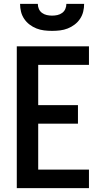

<svg xmlns="http://www.w3.org/2000/svg" viewBox="-20 -975 540 995"><path d="M67 0V-735H441V-639H178V-430H384V-334H178V-96H441V0ZM250 -815Q229 -815 208.5 -817.5Q188 -820 169 -827.5Q150 -835 133.5 -847.5Q117 -860 105.5 -877Q94 -894 89 -914Q84 -934 84 -955H176Q176 -941 181.5 -928.5Q187 -916 198 -908Q209 -900 222.5 -897Q236 -894 250 -894Q264 -894 277.5 -897Q291 -900 302 -908Q313 -916 318.5 -928.5Q324 -941 324 -955H416Q416 -934 411 -914Q406 -894 394.5 -877Q383 -860 366.5 -847.5Q350 -835 331 -827.5Q312 -820 291.5 -817.5Q271 -815 250 -815Z"/></svg>

Font: Iosevka
Style: Bold
Weight: 700
Monospace: yes
Designer: Belleve Invis
Foundry: Belleve Invis
Version: Version 32.5.0; ttfautohint (v1.8.4)